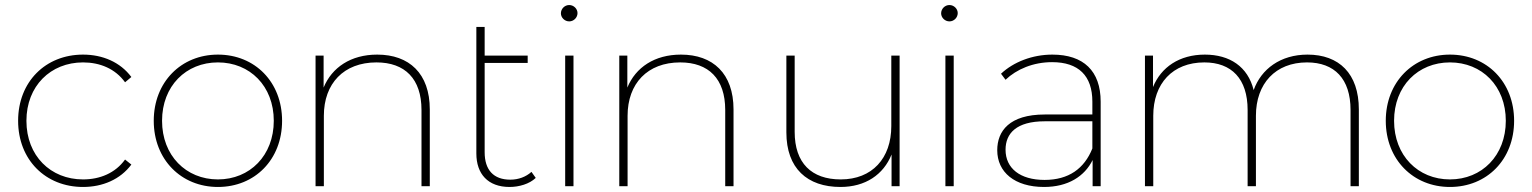

<svg xmlns="http://www.w3.org/2000/svg" viewBox="-20 -740 6089 763"><path d="M310 3C388 3 458 -27 502 -86L477 -106C438 -52 377 -27 310 -27C181 -27 85 -121 85 -260C85 -398 181 -492 310 -492C377 -492 438 -467 477 -413L502 -434C458 -493 388 -523 310 -523C161 -523 52 -415 52 -260C52 -105 161 3 310 3Z M846 3C993 3 1101 -106 1101 -260C1101 -414 993 -523 846 -523C700 -523 591 -414 591 -260C591 -106 700 3 846 3ZM846 -27C719 -27 624 -122 624 -260C624 -398 719 -492 846 -492C973 -492 1068 -398 1068 -260C1068 -122 973 -27 846 -27Z M1479 -523C1374 -523 1299 -472 1266 -392V-519H1234V0H1267V-280C1267 -408 1346 -492 1476 -492C1589 -492 1655 -427 1655 -303V0H1688V-305C1688 -448 1606 -523 1479 -523Z M2092 -57C2070 -37 2040 -26 2008 -26C1941 -26 1906 -65 1906 -135V-490H2077V-519H1906V-633H1873V-130C1873 -49 1919 3 2005 3C2043 3 2084 -9 2109 -33Z M2242 -655C2260 -655 2275 -670 2275 -688C2275 -705 2260 -720 2242 -720C2224 -720 2209 -705 2209 -687C2209 -670 2224 -655 2242 -655ZM2226 0H2259V-519H2226Z M2686 -523C2581 -523 2506 -472 2473 -392V-519H2441V0H2474V-280C2474 -408 2553 -492 2683 -492C2796 -492 2862 -427 2862 -303V0H2895V-305C2895 -448 2813 -523 2686 -523Z M3522 -519V-239C3522 -111 3446 -27 3321 -27C3205 -27 3138 -92 3138 -216V-519H3105V-214C3105 -71 3188 3 3320 3C3419 3 3491 -46 3523 -126V0H3555V-519Z M3753 -655C3771 -655 3786 -670 3786 -688C3786 -705 3771 -720 3753 -720C3735 -720 3720 -705 3720 -687C3720 -670 3735 -655 3753 -655ZM3737 0H3770V-519H3737Z M4162 -523C4083 -523 4008 -494 3958 -447L3976 -423C4020 -465 4086 -493 4161 -493C4266 -493 4321 -439 4321 -336V-285H4132C3991 -285 3943 -219 3943 -143C3943 -56 4012 3 4129 3C4224 3 4290 -39 4322 -104V0H4354V-336C4354 -458 4286 -523 4162 -523ZM4131 -25C4034 -25 3976 -71 3976 -145C3976 -210 4019 -258 4132 -258H4321V-150C4289 -70 4227 -25 4131 -25Z M5176 -523C5069 -523 4992 -466 4962 -382C4939 -475 4867 -523 4768 -523C4667 -523 4594 -473 4562 -394V-519H4530V0H4563V-280C4563 -408 4640 -492 4766 -492C4874 -492 4938 -427 4938 -303V0H4971V-280C4971 -408 5049 -492 5174 -492C5283 -492 5347 -427 5347 -303V0H5380V-305C5380 -448 5301 -523 5176 -523Z M5742 3C5889 3 5997 -106 5997 -260C5997 -414 5889 -523 5742 -523C5596 -523 5487 -414 5487 -260C5487 -106 5596 3 5742 3ZM5742 -27C5615 -27 5520 -122 5520 -260C5520 -398 5615 -492 5742 -492C5869 -492 5964 -398 5964 -260C5964 -122 5869 -27 5742 -27Z"/></svg>

Font: Talent ExtraLight
Style: Regular
Weight: 200
Designer: Mike Powis
Version: Version 1.001;hotconv 1.0.109;makeotfexe 2.5.65596